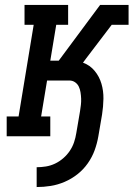

<svg xmlns="http://www.w3.org/2000/svg" viewBox="-20 -550 540 775"><path d="M128 205V125Q146 125 165 122Q184 119 202 110.5Q220 102 235.5 88.5Q251 75 262 58.5Q273 42 279 24Q285 6 288 -13L303 -101Q305 -114 306.5 -126.5Q308 -139 307.5 -152Q307 -165 305 -177.5Q303 -190 298 -200.5Q293 -211 283 -218Q273 -225 260 -225H170L146 -80H183V0H7V-80H55L116 -450H79V-530H255V-450H207L183 -305H217L384 -530H465L457 -485L465 -530H499V-450H431L326 -312L315 -297Q343 -287 362 -264Q381 -241 389.5 -212Q398 -183 397.5 -151.5Q397 -120 392 -88L377 0Q372 29 362 56.5Q352 84 334.5 109Q317 134 293 153Q269 172 241 184Q213 196 184.5 200.5Q156 205 128 205Z"/></svg>

Font: Iosevka Slab Medium Oblique
Style: Regular
Weight: 500
Italic angle: -9°
Monospace: yes
Designer: Belleve Invis
Foundry: Belleve Invis
Version: Version 11.1.1; ttfautohint (v1.8.3)